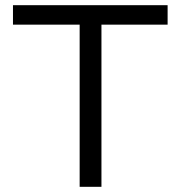

<svg xmlns="http://www.w3.org/2000/svg" viewBox="-20 -720 696 740"><path d="M287 0V-625H30V-700H626V-625H371V0Z"/></svg>

Font: REM Light
Style: Regular
Weight: 300
Designer: Octavio Pardo
Foundry: Ashler Design
Version: Version 1.005;gftools[0.9.28]